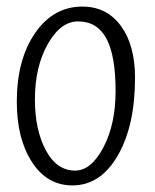

<svg xmlns="http://www.w3.org/2000/svg" viewBox="-20 -553 471 583"><path d="M31 -244Q31 -372 86.5 -452.5Q142 -533 230 -533Q304 -533 347 -474.5Q390 -416 390 -317Q390 -171 337.5 -80.5Q285 10 200 10Q123 10 77 -61Q31 -132 31 -244ZM331 -277Q331 -384 303 -436Q275 -488 217 -488Q164 -488 125 -419Q86 -350 86 -251Q86 -159 119 -97Q152 -35 208 -35Q257 -35 294 -105.5Q331 -176 331 -277Z"/></svg>

Font: Atma Light
Style: Regular
Weight: 300
Designer: Gregori Vincens, Jeremie Hornus, Riccardo Olocco, Yoann Minet.
Foundry: black foundry
Version: Version 1.102;PS 1.100;hotconv 1.0.86;makeotf.lib2.5.63406